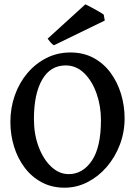

<svg xmlns="http://www.w3.org/2000/svg" viewBox="-20 -850 630 884"><path d="M277.3 14.2Q218.8 14.2 172.4 -10.5Q126 -35.2 93.8 -77.9Q61.5 -120.6 44.7 -175Q27.8 -229.5 27.8 -288.6Q27.8 -353 48.1 -410.6Q68.4 -468.3 105.7 -512.7Q143.1 -557.1 193.6 -582.8Q244.1 -608.4 304.2 -608.4Q364.7 -608.4 411.4 -583Q458 -557.6 489.5 -514.4Q521 -471.2 537.4 -417Q553.7 -362.8 553.7 -305.2Q553.7 -241.2 531.7 -183.6Q509.8 -126 471.4 -81.5Q433.1 -37.1 383.1 -11.5Q333 14.2 277.3 14.2ZM296.4 -48.3Q360.8 -48.3 402.8 -110.1Q444.8 -171.9 444.8 -296.9Q444.8 -361.8 424.6 -419.4Q404.3 -477.1 367.7 -512.9Q331.1 -548.8 282.2 -548.8Q211.9 -548.8 174.1 -483.2Q136.2 -417.5 136.2 -302.2Q136.2 -231.4 158 -173.8Q179.7 -116.2 216.1 -82.3Q252.4 -48.3 296.4 -48.3ZM228.5 -641.6Q220.7 -645.5 212.4 -655.3Q204.1 -665 199.2 -671.9L373 -830.1Q379.9 -827.1 398.2 -817.4Q416.5 -807.6 434.3 -797.4Q452.1 -787.1 457.5 -782.7L462.4 -755.4Z"/></svg>

Font: Namdhinggo SemiBold
Style: Regular
Weight: 600
Designer: Victor Gaultney
Foundry: SIL International
Version: Version 3.001